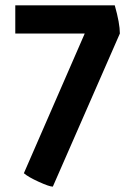

<svg xmlns="http://www.w3.org/2000/svg" viewBox="-20 -684 504 716"><path d="M37 -559V-664H408Q427 -597 427 -559L177 12Q164 12 124.5 -6Q85 -24 69 -38L296 -559Z"/></svg>

Font: Germania One
Style: Regular
Weight: 400
Designer: John Vargas Beltran
Foundry: John Vargas Beltran
Version: Version 1.001